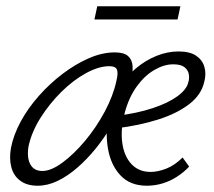

<svg xmlns="http://www.w3.org/2000/svg" viewBox="-20 -584 682 612"><path d="M100 8Q66 8 44.5 -8Q23 -24 16 -51.5Q9 -79 15 -113Q23 -154 46 -196.5Q69 -239 104 -278.5Q139 -318 180 -349Q221 -380 263.5 -398.5Q306 -417 346 -417Q375 -417 388 -405.5Q401 -394 402.5 -374Q404 -354 398 -329Q391 -296 374.5 -259Q358 -222 335.5 -183.5Q313 -145 285.5 -111Q258 -77 227 -50Q196 -23 164 -7.5Q132 8 100 8ZM115 -39Q143 -39 179.5 -66Q216 -93 251.5 -135.5Q287 -178 314 -228.5Q341 -279 351 -326Q357 -350 353 -361.5Q349 -373 328 -373Q295 -373 254.5 -351Q214 -329 176 -291.5Q138 -254 109.5 -209Q81 -164 71 -118Q65 -82 76.5 -60.5Q88 -39 115 -39ZM448 8Q395 8 364 -25Q333 -58 324 -111Q315 -164 327 -223Q335 -267 358 -303Q381 -339 412.5 -365.5Q444 -392 479 -406Q514 -420 549 -420Q585 -420 605 -406.5Q625 -393 631.5 -371Q638 -349 631 -323Q622 -282 583 -252Q544 -222 484 -203Q424 -184 351 -175L353 -215Q418 -223 467.5 -239.5Q517 -256 546 -277.5Q575 -299 580 -321Q584 -333 582 -346.5Q580 -360 568.5 -369.5Q557 -379 532 -379Q503 -379 472 -361Q441 -343 416 -308.5Q391 -274 378 -226Q364 -174 369.5 -130.5Q375 -87 398.5 -61.5Q422 -36 460 -36Q483 -36 510 -46.5Q537 -57 562 -82L583 -53Q566 -35 544.5 -21Q523 -7 498.5 0.5Q474 8 448 8ZM281 -522 290 -564H555L546 -522Z"/></svg>

Font: Ysabeau Infant Light
Style: Italic
Weight: 300
Italic angle: -12°
Designer: Christian Thalmann (Catharsis Fonts)
Version: Version 2.001;gftools[0.9.30]; featfreeze: ss01,ss02,lnum